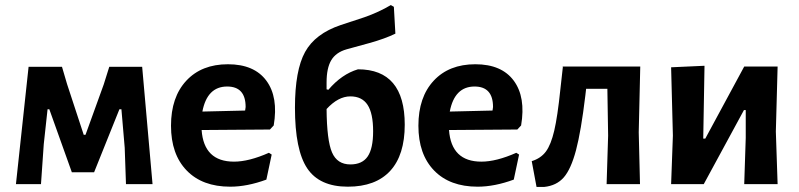

<svg xmlns="http://www.w3.org/2000/svg" viewBox="-20 -728 3158 759"><path d="M43 0 93 -464H225L245 -396L311 -195H318L390 -394L412 -464H542L583 0H478L473 -144L460 -296H452L352 -47H264L175 -296H168L153 -158L142 0Z M890 10Q780 10 718 -54Q656 -118 656 -231Q656 -344 716.5 -409Q777 -474 881 -474Q985 -474 1033 -409Q1081 -344 1062 -232L1047 -216L777 -214Q786 -89 905 -89Q964 -89 1043 -124L1054 -117L1033 -18Q957 10 890 10ZM878 -386Q799 -386 780 -287L949 -291L951 -305Q951 -386 878 -386Z M1355 10Q1243 10 1194.5 -62.5Q1146 -135 1146 -302Q1146 -450 1186 -522.5Q1226 -595 1327 -629L1421 -660Q1478 -680 1525 -708L1537 -701L1543 -595Q1502 -575 1441 -558L1350 -533Q1308 -521 1289.5 -490Q1271 -459 1271 -402V-375L1278 -373Q1331 -435 1395 -454Q1580 -454 1580 -235Q1580 -115 1522.5 -52.5Q1465 10 1355 10ZM1365 -347Q1317 -347 1271 -297Q1272 -173 1292.5 -125.5Q1313 -78 1365 -78Q1412 -78 1433.5 -109.5Q1455 -141 1455 -209Q1455 -280 1433 -313.5Q1411 -347 1365 -347Z M1868 10Q1758 10 1696 -54Q1634 -118 1634 -231Q1634 -344 1694.5 -409Q1755 -474 1859 -474Q1963 -474 2011 -409Q2059 -344 2040 -232L2025 -216L1755 -214Q1764 -89 1883 -89Q1942 -89 2021 -124L2032 -117L2011 -18Q1935 10 1868 10ZM1856 -386Q1777 -386 1758 -287L1927 -291L1929 -305Q1929 -386 1856 -386Z M2101 11 2082 -91Q2118 -102 2138 -129Q2158 -156 2171 -211.5Q2184 -267 2195 -373L2205 -463L2204 -465H2511L2505 -205L2510 0H2378L2384 -192L2381 -377H2297L2294 -351Q2277 -209 2257 -134Q2237 -59 2208.5 -26.5Q2180 6 2131 11Z M2633 0 2640 -192 2633 -462 2765 -468 2760 -180H2768L2922 -465H3054L3047 -208L3054 0H2922L2928 -183V-293H2921L2762 0Z"/></svg>

Font: Alegreya Sans
Style: Bold
Weight: 700
Designer: Juan Pablo del Peral
Foundry: Huerta Tipografica
Version: Version 2.007